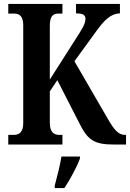

<svg xmlns="http://www.w3.org/2000/svg" viewBox="-20 -734 660 975"><path d="M22 0H297V-49H281C254 -49 233 -63 233 -110V-270L271 -327L379 -116C424 -24 454 0 560 0H620V-49H615C581 -49 559 -75 526 -133L358 -423L470 -577C509 -631 544 -666 589 -666V-714H366V-666C401 -666 414 -658 414 -639C414 -613 397 -587 365 -537L233 -330V-604C233 -651 249 -665 276 -665H297V-714H22V-665H52C79 -665 98 -651 98 -606V-109C98 -62 77 -49 49 -49H22ZM258 208V221H307C335 179 371 113 386 71V61H292C285 107 269 166 258 208Z"/></svg>

Font: Noto Serif Bengali ExtraCondensed
Style: Regular
Weight: 400
Width: 2
Designer: Juan Bruce, Universal Thirst, Indian Type Foundry and the Monotype Design Team.
Foundry: Monotype Imaging Inc.
Version: Version 2.003